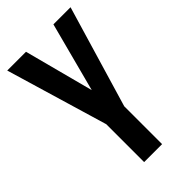

<svg xmlns="http://www.w3.org/2000/svg" viewBox="-218 -766 832 832"><g transform="rotate(-45 198.0 -350.0)"><path d="M143 -232 4 -700H119L203 -381L287 -700H392L253 -232V0H143Z"/></g></svg>

Font: SVN-Bebas Neue
Style: Bold
Weight: 700
Designer: Ryoichi Tsunekawa
Foundry: Ryoichi Tsunekawa
Version: Version 1.300; ttfautohint (v1.7.9-c794)